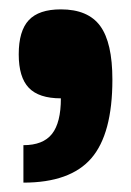

<svg xmlns="http://www.w3.org/2000/svg" viewBox="-20 -200 280 410"><path d="M110 -180Q168 -180 194 -144.5Q220 -109 220 -30Q220 86 175 138Q130 190 30 190V110Q72 110 91 86Q110 62 110 10Q63 10 41.5 -12.5Q20 -35 20 -84Q20 -134 41.5 -157Q63 -180 110 -180Z"/></svg>

Font: Fivo Sans Modern Heavy
Style: Regular
Weight: 900
Designer: Alexander Slobzheninov
Foundry: Alexander Slobzheninov
Version: 1.0